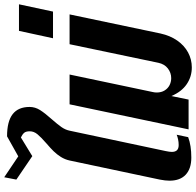

<svg xmlns="http://www.w3.org/2000/svg" viewBox="-30 -902 947 928"><g transform="rotate(-90 444.0 -437.5)"><path d="M35.2 -92.3Q35.2 -112.3 40.5 -139.2L132.8 -575.2Q137.7 -597.7 150.1 -617.4Q162.6 -637.2 177.5 -652.3Q192.4 -667.5 215.8 -687.5Q245.6 -713.4 259.8 -730.7Q273.9 -748 273.9 -767.6Q273.9 -786.1 266.6 -794.7Q259.3 -803.2 244.1 -810.5L153.8 -755.4L40.5 -832.5L51.8 -891.1L152.8 -823.2L249.5 -877.4Q321.8 -877.4 356.7 -850.3Q391.6 -823.2 391.6 -768.6Q391.6 -741.7 376.5 -717.8Q361.3 -693.8 332 -661.1Q307.1 -632.8 294.2 -614.3Q281.2 -595.7 276.9 -575.2L178.2 -109.9Q174.3 -91.8 174.3 -81.1Q174.3 -64.5 182.4 -56.2Q190.4 -47.9 207.5 -47.9Q221.7 -47.9 235.1 -50.8Q248.5 -53.7 257.3 -57.6L245.6 -2Q205.1 13.2 147 13.2Q93.3 13.2 64.2 -13.9Q35.2 -41 35.2 -92.3Z M444.3 -83 427.2 0H283.2L404.3 -575.2H548.3L463.4 -171.9Q461.4 -163.6 461.4 -153.8Q461.4 -131.8 471.2 -116Q481 -100.1 496.8 -92Q512.7 -84 530.8 -84Q556.6 -84 577.6 -100.1Q598.6 -116.2 605 -146L694.8 -575.2H838.9L746.6 -135.7Q736.3 -88.9 712.4 -54.7Q688.5 -20.5 654.8 -2.4Q621.1 15.6 582.5 15.6Q538.1 15.6 501.7 -9Q465.3 -33.7 444.3 -83Z M759.3 -819.8H887.7L852.5 -655.3H723.6Z"/></g></svg>

Font: Pattaya
Style: Regular
Weight: 400
Designer: Pablo Impallari / Thai characters Designed by Thanarat Vachiruckul and Suppakit Chalermlarp
Foundry: Pablo Impallari
Version: Version 2.000